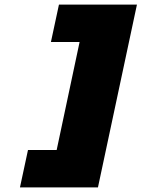

<svg xmlns="http://www.w3.org/2000/svg" viewBox="-20 -718 690 837"><path d="M67 99 102 -64H227L327 -535H202L237 -698H577L407 99Z"/></svg>

Font: Azeret Mono Black
Style: Italic
Weight: 900
Italic angle: -12°
Designer: Martin Vácha
Foundry: Displaay
Version: Version 1.000; Glyphs 3.0.3, build 3074